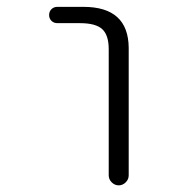

<svg xmlns="http://www.w3.org/2000/svg" viewBox="-20 -565 540 563"><path d="M148.4 -497.1Q137.7 -497.1 130.9 -503.9Q124 -510.7 124 -521Q124 -531.2 130.9 -538.1Q137.7 -544.9 148.4 -544.9H224.6Q356.4 -544.9 357.4 -424.8V-50.8Q357.4 -39.1 348.6 -30.3Q339.8 -21.5 328.1 -21.5Q316.4 -21.5 307.6 -30.3Q298.8 -39.1 298.8 -50.8V-420.9Q298.8 -461.9 279.8 -479.5Q260.7 -497.1 214.8 -497.1Z"/></svg>

Font: Rounded-X Mgen+ 2m light
Style: Regular
Weight: 200
Designer: [Source Han Sans]
Ryoko NISHIZUKA  (kana & ideographs); Paul D. Hunt (Latin, Greek & Cyrillic); Wenlong ZHANG  (bopomofo
Version: Version 1.059.20150602